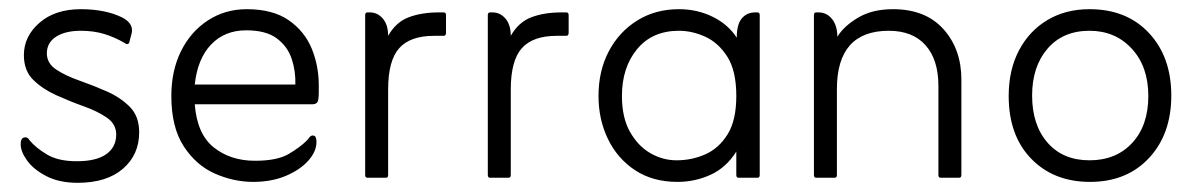

<svg xmlns="http://www.w3.org/2000/svg" viewBox="-20 -387 2615 418"><path d="M44 -82Q58 -65 82.5 -50.5Q107 -36 147 -36Q190 -36 211.5 -51.5Q233 -67 233 -94Q233 -117 212.5 -131Q192 -145 162.5 -155.5Q133 -166 103 -179.5Q73 -193 52.5 -213Q32 -233 32 -267Q32 -308 66 -337.5Q100 -367 156 -367Q209 -367 246 -349Q273 -335 266 -312L262 -297Q261 -291 257 -291Q254 -291 252 -293Q230 -306 207 -313Q184 -320 156 -320Q122 -320 102 -307Q82 -294 82 -271Q82 -249 102.5 -235.5Q123 -222 153 -211.5Q183 -201 212.5 -188Q242 -175 262.5 -154.5Q283 -134 283 -99Q283 -50 247.5 -19.5Q212 11 149 11Q109 11 81 -3.5Q53 -18 39 -37.5Q25 -57 25 -73Q25 -88 35 -88Q41 -88 44 -82Z M404 -160Q409 -95 445.5 -66Q482 -37 535 -37Q583 -37 608 -51.5Q633 -66 649 -82Q651 -85 654 -88.5Q657 -92 661 -92Q666 -92 667.5 -87.5Q669 -83 669 -78Q669 -57 651 -37Q633 -17 602 -4Q571 9 531 9Q489 9 448 -9Q407 -27 380 -68.5Q353 -110 353 -178Q353 -233 374 -275.5Q395 -318 432.5 -342.5Q470 -367 517 -367Q574 -367 608.5 -343Q643 -319 658.5 -281.5Q674 -244 674 -201Q674 -192 674 -184.5Q674 -177 673 -171Q672 -160 660 -160ZM404 -203H623Q624 -232 615 -259Q606 -286 582.5 -303.5Q559 -321 516 -321Q469 -321 439.5 -290Q410 -259 404 -203Z M785 -360Q802 -360 813.5 -346.5Q825 -333 825 -309Q842 -339 870 -349.5Q898 -360 935 -360H946Q951 -360 951 -354V-316Q951 -309 946 -309H925Q873 -309 849 -282Q825 -255 825 -192V-6Q825 0 820 0H780Q775 0 775 -6V-354Q775 -360 780 -360Z M1052 -360Q1069 -360 1080.5 -346.5Q1092 -333 1092 -309Q1109 -339 1137 -349.5Q1165 -360 1202 -360H1213Q1218 -360 1218 -354V-316Q1218 -309 1213 -309H1192Q1140 -309 1116 -282Q1092 -255 1092 -192V-6Q1092 0 1087 0H1047Q1042 0 1042 -6V-354Q1042 -360 1047 -360Z M1583 -57Q1561 -22 1527 -6.5Q1493 9 1455 9Q1401 9 1362.5 -16.5Q1324 -42 1303.5 -84.5Q1283 -127 1283 -178Q1283 -233 1305.5 -275.5Q1328 -318 1367.5 -342.5Q1407 -367 1458 -367Q1498 -367 1531.5 -350.5Q1565 -334 1584 -305Q1584 -334 1595 -347Q1606 -360 1624 -360H1629Q1634 -360 1634 -354V-6Q1634 0 1629 0H1588Q1583 0 1583 -6ZM1453 -38Q1486 -38 1515.5 -51Q1545 -64 1564 -94.5Q1583 -125 1583 -178Q1583 -233 1563.5 -263.5Q1544 -294 1515.5 -307Q1487 -320 1458 -320Q1400 -320 1367 -280Q1334 -240 1334 -178Q1334 -131 1351.5 -100Q1369 -69 1396 -53.5Q1423 -38 1453 -38Z M1803 -307Q1817 -330 1848 -348.5Q1879 -367 1924 -367Q1995 -367 2034 -323.5Q2073 -280 2073 -214V-6Q2073 0 2068 0H2028Q2023 0 2023 -6V-200Q2023 -257 1995 -288.5Q1967 -320 1915 -320Q1802 -320 1802 -193V-6Q1802 0 1797 0H1757Q1752 0 1752 -6V-354Q1752 -360 1757 -360H1762Q1780 -360 1791.5 -345.5Q1803 -331 1803 -307Z M2353 9Q2274 9 2225 -41.5Q2176 -92 2176 -178Q2176 -235 2198.5 -277.5Q2221 -320 2260.5 -343.5Q2300 -367 2352 -367Q2433 -367 2481.5 -315Q2530 -263 2530 -179Q2530 -95 2481.5 -43Q2433 9 2353 9ZM2352 -38Q2410 -38 2445 -76Q2480 -114 2480 -178Q2480 -242 2444 -281Q2408 -320 2352 -320Q2294 -320 2260.5 -281Q2227 -242 2227 -179Q2227 -115 2260.5 -76.5Q2294 -38 2352 -38Z"/></svg>

Font: Zain Light
Style: Regular
Weight: 300
Designer: Zain,Boutros
Foundry: Mobile Telecommunications Company (Zain), 2024
Version: Version 1.51; ttfautohint (v1.8.4)